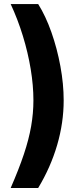

<svg xmlns="http://www.w3.org/2000/svg" viewBox="-20 -792 417 948"><path d="M32.7 136.2Q73.2 43.5 97.9 -30.5Q122.6 -104.5 133.8 -168.9Q145 -233.4 145 -296.4Q145 -369.6 131.6 -450.9Q118.2 -532.2 93 -614.3Q67.9 -696.3 32.7 -772H168.5Q205.6 -712.9 233.9 -632.6Q262.2 -552.2 278.3 -464.6Q294.4 -377 294.4 -296.4Q294.4 -186 262.2 -75.9Q230 34.2 168.5 136.2Z"/></svg>

Font: Inter
Style: Bold
Weight: 700
Designer: Rasmus Andersson
Foundry: rsms
Version: Version 4.001;git-9221beed3